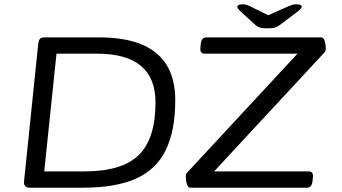

<svg xmlns="http://www.w3.org/2000/svg" viewBox="-20 -874 1594 894"><path d="M119 0Q89 0 92 -30L158 -670Q160 -685 165.5 -692.5Q171 -700 187 -700H441Q796 -700 796 -408Q796 -265 751.5 -174.5Q707 -84 612.5 -42Q518 0 366 0ZM186 -76H374Q548 -76 626 -152Q704 -228 704 -397Q704 -624 433 -624H243ZM867 0Q855 0 850 -17.5Q845 -35 845 -50Q845 -58 846 -62Q847 -66 853 -72L1365 -624H933Q910 -624 913 -652L915 -670Q918 -700 941 -700H1475Q1487 -700 1492 -682.5Q1497 -665 1497 -650Q1497 -642 1496 -638Q1495 -634 1489 -628L977 -76H1417Q1440 -76 1437 -48L1435 -30Q1432 0 1409 0ZM1358 -854Q1385 -854 1385 -843Q1385 -834 1363 -818L1282 -757Q1271 -749 1260 -745.5Q1249 -742 1225 -742Q1202 -742 1191 -745.5Q1180 -749 1170 -757L1103 -818Q1085 -835 1085 -842Q1085 -854 1111 -854Q1126 -854 1148 -843L1229 -803L1319 -843Q1330 -848 1339 -851Q1348 -854 1358 -854Z"/></svg>

Font: Asap Expanded Expanded Regular
Style: Italic
Weight: 400
Width: 7
Italic angle: -6°
Designer: Pablo Cosgaya
Foundry: Omnibus-Type
Version: Version 3.001; ttfautohint (v1.8.4.7-5d5b)